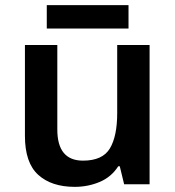

<svg xmlns="http://www.w3.org/2000/svg" viewBox="-20 -717 682 747"><path d="M562 -542V0H463L446 -70H440Q413 -28 367.5 -9Q322 10 271 10Q180 10 128.5 -37Q77 -84 77 -188V-542H203V-213Q203 -92 303 -92Q379 -92 407.5 -139.5Q436 -187 436 -277V-542ZM480 -697V-606H162V-697Z"/></svg>

Font: Noto Sans Sinhala UI SemiBold
Style: Regular
Weight: 600
Designer: Jelle Bosma - Monotype Design Team
Foundry: Monotype Imaging Inc.
Version: Version 2.006; ttfautohint (v1.8.4.7-5d5b)